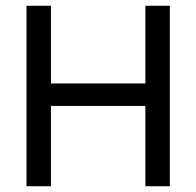

<svg xmlns="http://www.w3.org/2000/svg" viewBox="-20 -647 682 667"><path d="M157 0H72V-627H157V-357H485V-627H570V0H485V-279H157Z"/></svg>

Font: Blinker
Style: Regular
Weight: 400
Designer: Juergen Huber
Foundry: supertype
Version: Version 1.017;hotconv 1.0.117;makeotfexe 2.5.65602